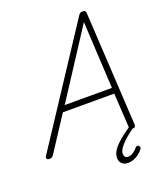

<svg xmlns="http://www.w3.org/2000/svg" viewBox="-264 -1152 1313 1552"><g transform="rotate(-20 393.0 -376.5)"><path d="M-22 14Q-38 14 -44 5Q-50 -4 -40 -20L600 -994Q607 -1005 615 -1010Q623 -1015 637 -1015Q650 -1015 656.5 -1009.5Q663 -1004 664 -988L719 -14Q720 0 713.5 7Q707 14 692 14Q678 14 673 8.5Q668 3 667 -10L650 -303H208L16 -9Q6 5 -1 9.5Q-8 14 -22 14ZM242 -353H648L617 -930ZM564 262Q531 262 512 243Q493 224 493 194Q493 165 509 137.5Q525 110 551.5 84.5Q578 59 609.5 35Q641 11 673 -11L716 -8V-3Q689 15 660 37.5Q631 60 605.5 84.5Q580 109 564 133Q548 157 548 178Q548 195 556.5 205Q565 215 582 215Q604 215 624.5 202Q645 189 666 164Q671 158 678.5 157Q686 156 693 164Q699 169 700 175.5Q701 182 696 190Q681 211 660 227Q639 243 614.5 252.5Q590 262 564 262Z"/></g></svg>

Font: Playwrite RO ExtraLight
Style: Regular
Weight: 250
Version: Version 1.002